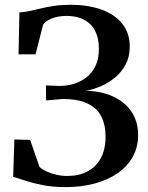

<svg xmlns="http://www.w3.org/2000/svg" viewBox="-20 -771 619 802"><path d="M254.5 10.5Q198.5 10.5 155.8 1.8Q113 -7 83 -17.2Q53 -27.5 35 -32L40 -188.5L106 -186.5L145 -73.5Q156 -63.5 174.2 -55Q192.5 -46.5 215.2 -41.2Q238 -36 261.5 -36Q309 -36 345 -54.8Q381 -73.5 401 -110.2Q421 -147 421 -201.5Q421 -248.5 403.8 -283.5Q386.5 -318.5 347 -338Q307.5 -357.5 241 -357.5L172.5 -351.5L172 -414L229 -412Q258.5 -412 287.5 -420.5Q316.5 -429 340.2 -447.2Q364 -465.5 378.5 -494.8Q393 -524 393 -565.5Q393 -635 357 -669.8Q321 -704.5 258.5 -704.5Q221 -704.5 194.5 -693Q168 -681.5 160 -668L128.5 -544H57.5L61 -719Q83 -720.5 105 -725.2Q127 -730 151.8 -736Q176.5 -742 206.2 -746.5Q236 -751 273 -751Q349 -751 405 -730.5Q461 -710 491.5 -671Q522 -632 522 -576Q522 -534.5 505.2 -502.5Q488.5 -470.5 461.2 -447.8Q434 -425 402.2 -411.2Q370.5 -397.5 340 -392Q409 -389.5 457.5 -365.5Q506 -341.5 531.5 -300.8Q557 -260 557 -207.5Q557 -157 534.8 -116.5Q512.5 -76 471.8 -47.8Q431 -19.5 375.8 -4.5Q320.5 10.5 254.5 10.5Z"/></svg>

Font: Merriweather 60pt SemiBold
Style: Regular
Weight: 600
Version: Version 2.100